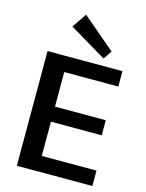

<svg xmlns="http://www.w3.org/2000/svg" viewBox="-140 -1049 860 1132"><g transform="rotate(15 290.5 -483.0)"><path d="M204 -94H538V0H77V-700H534V-606H204V-395H514V-303H204ZM442 -795 407 -743 181 -878 241 -966Z"/></g></svg>

Font: Pathway Extreme 8pt Thin 12pt SemiBold
Style: Regular
Weight: 600
Version: Version 1.001;gftools[0.9.26]